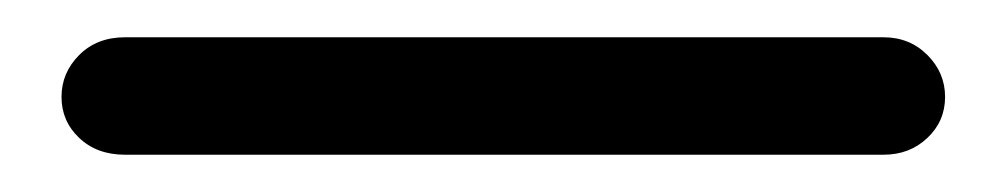

<svg xmlns="http://www.w3.org/2000/svg" viewBox="-20 -20 540 103"><path d="M47 63Q32 63 22.5 54Q13 45 13 32Q13 19 22.5 9.5Q32 0 47 0H454Q468 0 477.5 9.5Q487 19 487 32Q487 45 477.5 54Q468 63 454 63Z"/></svg>

Font: Nunito ExtraLight SemiBold
Style: Regular
Weight: 600
Version: Version 3.602